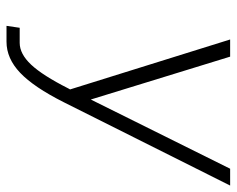

<svg xmlns="http://www.w3.org/2000/svg" viewBox="-88 -452 720 584"><g transform="rotate(90 272.0 -160.0)"><path d="M249 -7.8 252 -13.2 100.1 -500H152.3L282.7 -76.2L493.2 -500H544.4L291 5.9Q245.1 97.2 201.4 138.7Q157.7 180.2 106.9 180.2H58.6L64.5 140.1H110.4Q144 140.1 176.8 105.2Q209.5 70.3 249 -7.8Z"/></g></svg>

Font: Fivo Sans Light
Style: Regular
Weight: 300
Designer: Alexander Slobzheninov
Foundry: Alexander Slobzheninov
Version: 1.0